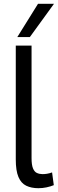

<svg xmlns="http://www.w3.org/2000/svg" viewBox="-20 -980 304 1010"><path d="M146 -740V-148Q146 -113 153.5 -94.5Q161 -76 174.5 -70Q188 -64 204 -64Q215 -64 227.5 -66Q240 -68 254 -73L263 -6Q246 1 225 5.5Q204 10 182 10Q145 10 118 -3Q91 -16 77 -49Q63 -82 63 -141V-740ZM71 -785 180 -960H264L137 -785Z"/></svg>

Font: Georama ExtraCondensed Thin
Style: Regular
Weight: 400
Version: Version 1.001